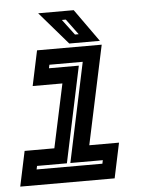

<svg xmlns="http://www.w3.org/2000/svg" viewBox="-51 -730 597 772"><g transform="rotate(-5 248.0 -344.0)"><path d="M-0.5 0 29.5 -141.5H149.5L204.5 -398.5H84.5L114.5 -540H375.5L290.5 -141.5H410.5L380.5 0ZM71 -63H336.5L339.5 -77H208.5L293.5 -478H159L156 -464H276.5L194.5 -77H74ZM369.5 -556H246L132 -688H275.5ZM287 -590 240.5 -653H224.5L272 -590Z"/></g></svg>

Font: Tourney Thin
Style: Bold Italic
Weight: 700
Italic angle: -12°
Version: Version 1.015